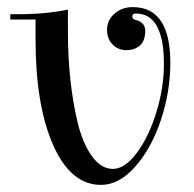

<svg xmlns="http://www.w3.org/2000/svg" viewBox="-20 -500 545 540"><path d="M441 -320Q441 -462 362 -462Q352 -462 352 -454Q352 -446 361 -444Q389 -438 388.5 -411.5Q388 -385 373.5 -372Q359 -359 335.5 -359Q312 -359 296.5 -375Q281 -391 281 -417Q281 -443 302 -461.5Q323 -480 353 -480Q459 -480 459 -324Q459 -242 432.5 -162.5Q406 -83 360.5 -31.5Q315 20 264 20Q179 20 129.5 -92Q80 -204 80 -389V-445H9V-460H30Q109 -460 171 -473V-412Q171 -271 198 -157Q212 -98 238 -61.5Q264 -25 297.5 -25Q331 -25 364.5 -69.5Q398 -114 419.5 -183.5Q441 -253 441 -320Z"/></svg>

Font: Elsie
Style: Regular
Weight: 400
Designer: Alejandro Inler
Foundry: Alejandro Inler
Version: 1.002